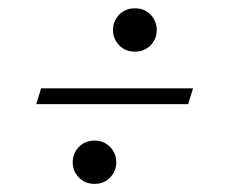

<svg xmlns="http://www.w3.org/2000/svg" viewBox="-20 -468 565 474"><path d="M81.5 -250H456.5L444.5 -211H69.5ZM313 -447.5Q336.5 -447.5 351.8 -431.8Q367 -416 367 -394Q367 -372 351.8 -356.2Q336.5 -340.5 313 -340.5Q289.5 -340.5 274.2 -356.2Q259 -372 259 -394Q259 -416 274.2 -431.8Q289.5 -447.5 313 -447.5ZM213.5 -121Q236.5 -121 251.8 -105.2Q267 -89.5 267 -67.5Q267 -45.5 251.8 -29.8Q236.5 -14 213.5 -14Q190 -14 174.8 -29.8Q159.5 -45.5 159.5 -67.5Q159.5 -89.5 174.8 -105.2Q190 -121 213.5 -121Z"/></svg>

Font: Newsreader 36pt
Style: Italic
Weight: 400
Italic angle: -17°
Designer: Hugues Gentile
Foundry: Production Type
Version: Version 1.003